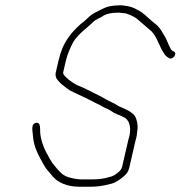

<svg xmlns="http://www.w3.org/2000/svg" viewBox="-20 -709 687 730"><path d="M641.4 -513C634 -516.5 632 -517.2 627.4 -526C620.6 -538.5 615.2 -555.5 608.1 -568C601.3 -579.9 588.8 -601.8 579.1 -611C560.6 -625.5 550.2 -635.5 531.5 -652C517 -665.2 507.6 -668.4 492.3 -677C477.3 -684.4 461.4 -686.8 440.1 -689C425.3 -689 409.5 -687.6 396.6 -685C375.4 -680.7 358.4 -668.5 339.4 -660C323.7 -651.7 314.8 -641.1 300 -628C270 -605.5 244.7 -577.3 225.4 -543L217.7 -527L209.1 -503C205.7 -491 203.4 -482.7 202.4 -478L192.2 -434C190.5 -426.7 191.1 -419.3 194.1 -412C206 -393 224.6 -380.2 244.5 -366C269.5 -352.9 296.4 -341.7 321 -329L344.2 -317C352.1 -313.7 359.8 -309.7 367.4 -305C378.4 -298.8 395.1 -293 404 -286C418 -275.8 438.8 -270.3 455.3 -261C475.7 -247.9 480.5 -212.9 468.1 -178L444.1 -74C440.5 -58.4 416.4 -42.3 403.8 -38L380.4 -32C365.9 -28.3 348.1 -27 331.2 -27H287.2C272.4 -27 251.8 -31.9 241.1 -35C214.7 -42.7 202.4 -61.3 187.2 -79C171.9 -96.4 166.5 -112 154.5 -132C144.3 -152.6 135.6 -176.1 132.9 -203C131.6 -219.1 136.3 -246.9 115.3 -241.5C102.8 -238.3 102.7 -226.2 102.9 -216L105 -195C107.7 -146.2 130.1 -112.6 149 -78C156.1 -65 171.7 -49.8 181.5 -37C200.4 -15.1 236 1 280.8 1H323.8C343.4 1 362.9 -1.2 380.2 -5L405.5 -11C416.3 -14.3 427.8 -20.7 439.9 -30C459.2 -44.8 467.1 -52.4 472.1 -74L495.6 -176C500.7 -191.8 500.1 -198 502.2 -213C505.4 -233.4 500.2 -255.5 492.9 -268C479.9 -284.9 456 -295 434.2 -304C423.8 -308.6 418.3 -314.8 404.9 -320L385.2 -330C377.6 -334.7 369.9 -339 362.2 -343L338 -355C321.8 -363.3 306.1 -371.2 288.5 -379C265.3 -387.4 243.3 -402.3 228.9 -417.5C225.4 -421.2 218.8 -427.8 220.2 -434L230.4 -478C236.1 -502.7 248.1 -529.3 257.3 -547C275.8 -579.8 310.6 -601.4 335.8 -627C343.9 -634.9 357.3 -639.7 366.9 -645C382.4 -657.6 407.3 -661 432.6 -661C438.5 -660.3 444 -659.7 449.1 -659C454.5 -659 458.7 -658.3 461.7 -657C482.2 -649.6 494.8 -643.7 509.4 -630C527.6 -614 540 -604.4 557 -589C577.7 -566.9 585.5 -533.1 602.3 -508C608.2 -496.6 613.9 -493.8 622.7 -488C636.6 -480.1 655.8 -504.9 641.4 -513Z"/></svg>

Font: HoneyBee
Style: XLitIt
Weight: 200
Foundry: Cannot Into Space Fonts
Version: Version 0.89